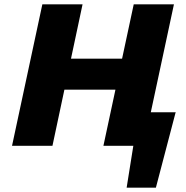

<svg xmlns="http://www.w3.org/2000/svg" viewBox="-20 -678 866 893"><path d="M623 0 656 -156H798L685 0ZM569 195 625 -156H797L705 195ZM461 0 602 -658H789L648 0ZM36 0 177 -658H364L224 0ZM145 -261 176 -405H648L617 -261Z"/></svg>

Font: Ysabeau Infant Black
Style: Italic
Weight: 900
Italic angle: -12°
Designer: Christian Thalmann (Catharsis Fonts)
Version: Version 2.001;gftools[0.9.30]; featfreeze: ss01,ss02,lnum